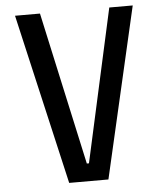

<svg xmlns="http://www.w3.org/2000/svg" viewBox="-55 -848 761 897"><g transform="rotate(-5 325.0 -400.0)"><path d="M166 -800 323 -83H333L491 -800H601L417 0H233L49 -800Z"/></g></svg>

Font: Martian Mono SemiCondensed
Style: Regular
Weight: 400
Width: 4
Designer: Roman Shamin
Foundry: Evil Martians
Version: Version 1.000